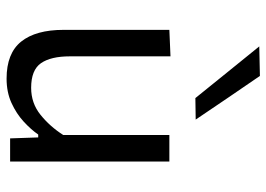

<svg xmlns="http://www.w3.org/2000/svg" viewBox="-136 -682 829 598"><g transform="rotate(90 279.0 -383.5)"><path d="M225.5 11Q146.5 11 110 -34.5Q73.5 -80 73.5 -166.5V-496L156 -499.5V-186Q156 -127 177.2 -96.2Q198.5 -65.5 254 -65.5Q302 -65.5 338.2 -94.8Q374.5 -124 401 -165.5V-496H483.5V0H411.5L408.5 -87.5H399.5Q384 -65 359.2 -42.2Q334.5 -19.5 301 -4.2Q267.5 11 225.5 11ZM286 -577Q246 -626.5 206 -676Q166 -725.5 125 -776L217 -778Q251 -728.5 284.8 -678.8Q318.5 -629 353 -578Z"/></g></svg>

Font: Commissioner
Style: Regular
Weight: 400
Designer: Kostas Bartsokas
Foundry: Kostas Bartsokas
Version: Version 1.000; ttfautohint (v1.8.3)